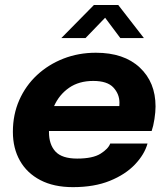

<svg xmlns="http://www.w3.org/2000/svg" viewBox="-20 -758 692 790"><path d="M587 -167.5Q574.5 -122.5 535.2 -81.2Q496 -40 432 -14Q368 12 280 12Q201.5 12 146.2 -16.8Q91 -45.5 62 -96.8Q33 -148 33 -215.5Q33 -286.5 59.2 -346Q85.5 -405.5 132.2 -449Q179 -492.5 241 -516.8Q303 -541 374.5 -541Q490 -541 555 -480.2Q620 -419.5 620 -320Q620 -297.5 615.5 -268.2Q611 -239 604 -219H181.5Q181.5 -217 181.5 -214.5Q181.5 -163.5 208.2 -134.5Q235 -105.5 297.5 -105.5Q362 -105.5 394 -125.8Q426 -146 433.5 -167.5ZM363.5 -425Q305 -425 264.2 -396.8Q223.5 -368.5 202.5 -321.5H471Q471.5 -328 471.5 -335.5Q471.5 -371 446.5 -398Q421.5 -425 363.5 -425ZM232.5 -601.5 366.5 -737.5H466.5L572 -601.5H475L412.5 -685L332 -601.5Z"/></svg>

Font: Epilogue
Style: Bold Italic
Weight: 700
Italic angle: -12°
Designer: Tyler Finck
Foundry: Etcetera Type Co
Version: Version 2.111; ttfautohint (v1.8.3)